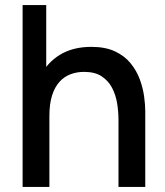

<svg xmlns="http://www.w3.org/2000/svg" viewBox="-20 -740 655 760"><path d="M449 0V-265.5Q449 -297 443.8 -330.2Q438.5 -363.5 423.8 -392Q409 -420.5 382.2 -438Q355.5 -455.5 312.5 -455.5Q284.5 -455.5 259.5 -446.2Q234.5 -437 215.8 -416.5Q197 -396 186.2 -362.5Q175.5 -329 175.5 -281L110.5 -305.5Q110.5 -379 138 -435.2Q165.5 -491.5 217 -523Q268.5 -554.5 341.5 -554.5Q397.5 -554.5 435.5 -536.5Q473.5 -518.5 497.2 -489.2Q521 -460 533.5 -425.5Q546 -391 550.5 -358Q555 -325 555 -300V0ZM69.5 0V-720H163V-331.5H175.5V0Z"/></svg>

Font: Manrope ExtraLight SemiBold
Style: Regular
Weight: 600
Version: Version 4.504